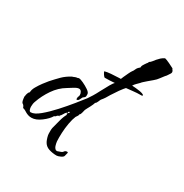

<svg xmlns="http://www.w3.org/2000/svg" viewBox="-145 -560 718 751"><g transform="rotate(30 213.5 -185.0)"><path d="M211 86Q193 86 176 80.5Q159 75 151 59Q148 53 145 43Q142 33 142 26V19Q142 14 142 9.5Q142 5 143 1Q147 -14 153 -37Q159 -60 167 -73H165L164 -77L168 -81Q171 -83 173 -86H170L169 -88Q165 -86 166 -81Q159 -79 153.5 -68.5Q148 -58 143 -56L145 -53H140L135 -50Q133 -48 133 -47L132 -46Q129 -43 126 -43Q117 -27 94.5 -10Q72 7 52 7Q43 7 36 4.5Q29 2 24 -1Q21 -3 16.5 -5.5Q12 -8 8 -9L5 -10Q1 -21 -4.5 -23.5Q-10 -26 -12 -42L-13 -51L-12 -55Q-12 -59 -9.5 -66.5Q-7 -74 -3 -76Q-3 -88 5 -102Q13 -116 23 -129.5Q33 -143 40 -151Q57 -170 72 -185Q87 -200 111 -213V-212Q116 -214 120.5 -216Q125 -218 130 -218Q134 -220 137 -220Q143 -220 157 -213.5Q171 -207 183.5 -198.5Q196 -190 196 -182Q196 -181 196 -175.5Q196 -170 194 -169Q191 -165 188.5 -164Q186 -163 184 -158Q183 -155 179.5 -149Q176 -143 171 -143H169Q168 -145 168.5 -150Q169 -155 169 -155Q172 -158 172 -165Q172 -172 168 -178.5Q164 -185 157 -185Q149 -185 135.5 -176.5Q122 -168 114 -163Q85 -146 64.5 -116Q44 -86 33 -54Q29 -44 29 -30Q29 -23 31.5 -16.5Q34 -10 39 -10Q55 -10 78.5 -29.5Q102 -49 127 -76.5Q152 -104 173 -130Q194 -156 204 -169Q209 -176 217 -189Q225 -202 232 -216Q240 -230 247 -243.5Q254 -257 259 -264Q261 -268 265.5 -272.5Q270 -277 270 -281Q272 -283 275 -291Q277 -295 279.5 -300Q282 -305 284 -311Q289 -322 294 -332.5Q299 -343 302 -347Q307 -353 309.5 -360Q312 -367 319 -373L323 -376L324 -383Q324 -385 330.5 -395Q337 -405 341 -409L340 -411Q347 -415 351.5 -421Q356 -427 361 -433Q366 -439 373 -445.5Q380 -452 389 -456Q395 -455 411 -447.5Q427 -440 434 -436V-434Q440 -428 440 -422Q440 -417 433 -408Q431 -404 428 -400.5Q425 -397 423 -395L410 -378Q403 -368 392.5 -359.5Q382 -351 373 -343Q366 -337 360.5 -332Q355 -327 353 -324L341 -312Q335 -306 330.5 -299Q326 -292 320 -285Q307 -271 296 -255.5Q285 -240 275 -224Q270 -215 264.5 -206.5Q259 -198 252 -190L250 -186L247 -179Q244 -171 239 -168Q238 -164 235.5 -158.5Q233 -153 230 -147Q226 -140 223 -134Q220 -128 218 -124Q216 -118 214.5 -110Q213 -102 208 -98Q208 -93 205 -89.5Q202 -86 200 -82Q194 -68 190 -46Q186 -24 185 -1.5Q184 21 185 37Q186 46 189 55.5Q192 65 200 70Q201 70 203 69L204 70L221 64Q226 62 229 57Q232 52 241 52L244 54L240 70Q239 76 228 81Q217 86 211 86ZM223 -272Q220 -272 214.5 -280Q209 -288 208 -293Q218 -296 236 -297.5Q254 -299 272.5 -299.5Q291 -300 302 -300Q313 -300 331 -299Q349 -298 365 -295.5Q381 -293 386 -288Q386 -284 383 -284Q361 -284 341 -281.5Q321 -279 299 -277Q287 -276 266 -274Q245 -272 223 -272Z"/></g></svg>

Font: Qwitcher Grypen
Style: Bold
Weight: 700
Designer: Robert E. Leuschke
Foundry: Robert E. Leuschke
Version: Version 1.100; ttfautohint (v1.8.3)